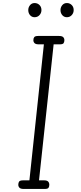

<svg xmlns="http://www.w3.org/2000/svg" viewBox="-20 -1240 532 1260"><path d="M135.5 0Q115.5 0 107.8 -8Q100 -16 100 -27.5Q100 -41 105.8 -48.8Q111.5 -56.5 131.5 -56.5H173L268 -949H234.5Q214.5 -949 206.8 -956.8Q199 -964.5 199 -976.5Q199 -989 205 -996.5Q211 -1004 230.5 -1004H367Q387.5 -1004 395 -996Q402.5 -988 402.5 -976.5Q402.5 -964 397.2 -956.5Q392 -949 372 -949H332L236 -56.5H269.5Q288.5 -56.5 296 -48.5Q303.5 -40.5 303.5 -27.5Q303.5 -15 298.2 -7.5Q293 0 273 0ZM419 -1127Q400.5 -1127 388.8 -1140.5Q377 -1154 377 -1174Q377 -1192 388.5 -1206Q400 -1220 419 -1220Q437.5 -1220 450.5 -1207.2Q463.5 -1194.5 463.5 -1174Q463.5 -1154.5 450.8 -1140.8Q438 -1127 419 -1127ZM207 -1127Q189 -1127 177.2 -1140.5Q165.5 -1154 165.5 -1174Q165.5 -1192 177 -1206Q188.5 -1220 207 -1220Q226 -1220 239 -1207.2Q252 -1194.5 252 -1174Q252 -1154.5 239.2 -1140.8Q226.5 -1127 207 -1127Z"/></svg>

Font: Edu SA Hand
Style: Regular
Weight: 400
Designer: Tina and Corey Anderson, Eben Sorkin, Mirko Velimirovic
Foundry: Google for Education
Version: Version 2.000